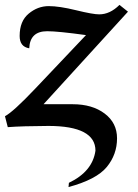

<svg xmlns="http://www.w3.org/2000/svg" viewBox="-22 -507 555 773"><path d="M253.9 246.1 255.4 229Q350.6 183.6 362.3 99.6Q362.3 0.5 173.8 0Q67.4 0.5 9.3 4.9L-2 -39.1Q31.2 -56.6 120.1 -150.4L324.2 -365.7Q211.4 -381.3 168 -381.3Q98.6 -381.3 95.7 -312.5Q57.1 -318.8 57.1 -362.3Q57.1 -421.9 93.5 -452.1Q129.9 -482.4 174.3 -482.4Q216.8 -482.4 284.4 -465.8Q352.1 -449.2 377.4 -449.2Q420.9 -449.2 459 -487.3L493.2 -460L153.3 -87.4H270.5Q349.6 -87.4 399.4 -49.8Q449.2 -12.2 449.2 49.8Q449.2 115.2 407.7 165.5Q366.2 215.8 253.9 246.1Z"/></svg>

Font: Kelvinch
Style: Bold Italic
Weight: 700
Italic angle: -10°
Designer: Paul James Miller
Foundry: High-Logic / Made with FontCreator
Version: Version 3.30 September 23, 2016